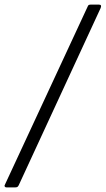

<svg xmlns="http://www.w3.org/2000/svg" viewBox="-50 -762 458 832"><path d="M-22 50Q-27 50 -29 47Q-31 44 -30 41L331 -736Q333 -740 335.5 -741Q338 -742 342 -742H379Q386 -742 387.5 -738Q389 -734 386 -727L31 41Q28 47 24.5 48.5Q21 50 16 50H-22Z"/></svg>

Font: Libre Franklin Thin Light
Style: Italic
Weight: 300
Italic angle: -8°
Version: Version 3.000